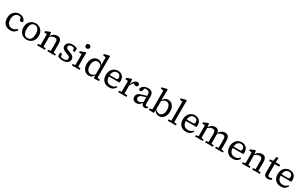

<svg xmlns="http://www.w3.org/2000/svg" viewBox="386 -2956 8198 5190"><g transform="rotate(30 4484.5 -361.5)"><path d="M281 13Q171 13 108.5 -54.5Q46 -122 46 -237Q46 -317 78.5 -376Q111 -435 165 -467Q219 -499 284 -499Q361 -499 411 -462.5Q461 -426 473 -375Q465 -331 424 -331Q398 -331 385.5 -345.5Q373 -360 367 -381L349 -442Q324 -449 292 -449Q225 -449 182 -396.5Q139 -344 139 -247Q139 -150 185.5 -102.5Q232 -55 301 -55Q347 -55 380.5 -72.5Q414 -90 444 -124L474 -97Q446 -49 402 -18Q358 13 281 13Z M793 13Q732 13 677.5 -16Q623 -45 589 -101.5Q555 -158 555 -241Q555 -324 589 -381.5Q623 -439 677.5 -469Q732 -499 793 -499Q854 -499 908.5 -469.5Q963 -440 997.5 -383Q1032 -326 1032 -243Q1032 -160 998 -103Q964 -46 909.5 -16.5Q855 13 793 13ZM793 -37Q860 -37 897 -88.5Q934 -140 934 -241Q934 -343 897 -395.5Q860 -448 793 -448Q726 -448 689.5 -395.5Q653 -343 653 -242Q653 -140 689.5 -88.5Q726 -37 793 -37Z M1119 0V-44L1197 -53Q1197 -91 1197.5 -134.5Q1198 -178 1198 -213V-264Q1198 -303 1197.5 -333Q1197 -363 1196 -394L1114 -400V-441L1247 -495L1271 -488L1282 -395H1285Q1317 -439 1365 -469Q1413 -499 1466 -499Q1535 -499 1569 -455.5Q1603 -412 1603 -319V-213Q1603 -177 1603.5 -134Q1604 -91 1604 -53L1679 -44V0H1438V-44L1514 -53Q1515 -91 1515 -134Q1515 -177 1515 -213V-306Q1515 -371 1495 -397Q1475 -423 1429 -423Q1394 -423 1359.5 -408Q1325 -393 1287 -364V-213Q1287 -178 1287 -134.5Q1287 -91 1288 -53L1361 -44V0Z M1920 13Q1873 13 1834 3Q1795 -7 1760 -23L1756 -141H1814L1834 -51Q1854 -44 1875.5 -39.5Q1897 -35 1922 -35Q1981 -35 2007.5 -58Q2034 -81 2034 -115Q2034 -147 2011 -166.5Q1988 -186 1938 -202L1901 -215Q1836 -237 1799 -270Q1762 -303 1762 -357Q1762 -416 1810.5 -457.5Q1859 -499 1946 -499Q1988 -499 2025 -488.5Q2062 -478 2093 -461L2090 -351H2034L2017 -436Q1983 -450 1945 -450Q1896 -450 1872 -430.5Q1848 -411 1848 -380Q1848 -348 1869 -330.5Q1890 -313 1942 -295L1969 -286Q2048 -259 2084 -223.5Q2120 -188 2120 -135Q2120 -74 2069 -30.5Q2018 13 1920 13Z M2203 0V-44L2281 -53Q2281 -91 2281.5 -134.5Q2282 -178 2282 -213V-263Q2282 -303 2281.5 -333Q2281 -363 2280 -394L2198 -400V-441L2349 -495L2373 -488L2371 -361V-213Q2371 -178 2371 -134.5Q2371 -91 2372 -53L2446 -44V0ZM2323 -595Q2295 -595 2275 -614Q2255 -633 2255 -661Q2255 -689 2275 -707.5Q2295 -726 2323 -726Q2351 -726 2370.5 -707.5Q2390 -689 2390 -661Q2390 -633 2370.5 -614Q2351 -595 2323 -595Z M2624 -242Q2624 -142 2663.5 -95.5Q2703 -49 2763 -49Q2799 -49 2827 -65Q2855 -81 2884 -114V-376Q2851 -409 2822.5 -423.5Q2794 -438 2762 -438Q2705 -438 2664.5 -391Q2624 -344 2624 -242ZM2895 8 2887 -83Q2862 -40 2827.5 -13.5Q2793 13 2736 13Q2675 13 2628.5 -18Q2582 -49 2555.5 -105.5Q2529 -162 2529 -239Q2529 -319 2557 -377.5Q2585 -436 2633 -467.5Q2681 -499 2742 -499Q2790 -499 2823 -477Q2856 -455 2887 -411H2888L2886 -645L2799 -659V-699L2952 -737L2975 -731L2972 -599V-56L3054 -43V0Z M3360 -449Q3309 -449 3269 -410.5Q3229 -372 3221 -285H3426Q3454 -290 3462 -303.5Q3470 -317 3470 -336Q3470 -392 3440.5 -420.5Q3411 -449 3360 -449ZM3364 13Q3254 13 3190.5 -54.5Q3127 -122 3127 -237Q3127 -314 3157.5 -373Q3188 -432 3241 -465.5Q3294 -499 3360 -499Q3418 -499 3462 -475.5Q3506 -452 3531 -408.5Q3556 -365 3556 -304Q3556 -265 3549 -240H3219Q3221 -150 3266 -102Q3311 -54 3386 -54Q3436 -54 3472 -71.5Q3508 -89 3536 -123L3564 -100Q3532 -50 3488 -18.5Q3444 13 3364 13Z M3650 0V-44L3726 -53Q3727 -91 3727 -134.5Q3727 -178 3727 -213V-264Q3727 -303 3727 -333Q3727 -363 3725 -394L3643 -400V-441L3778 -495L3801 -488L3812 -355L3816 -354V-352H3817Q3843 -419 3881 -458Q3919 -497 3965 -497Q3992 -497 4012 -484Q4032 -471 4039 -454Q4038 -422 4023 -401Q4008 -380 3976 -380Q3957 -380 3942 -387.5Q3927 -395 3913 -407L3904 -415Q3875 -393 3853.5 -363Q3832 -333 3816 -297V-213Q3816 -178 3816.5 -135Q3817 -92 3817 -54L3909 -44V0Z M4475 11Q4436 11 4410.5 -12Q4385 -35 4380 -78H4376Q4341 -37 4308.5 -11.5Q4276 14 4223 14Q4167 14 4126.5 -18.5Q4086 -51 4086 -115Q4086 -165 4120.5 -202.5Q4155 -240 4250 -267Q4282 -275 4314 -284.5Q4346 -294 4377 -302V-327Q4377 -398 4352.5 -423.5Q4328 -449 4276 -449Q4246 -449 4217 -442L4203 -379Q4193 -325 4149 -325Q4126 -325 4113.5 -337Q4101 -349 4099 -367Q4113 -427 4166.5 -463Q4220 -499 4301 -499Q4379 -499 4422 -459.5Q4465 -420 4465 -325V-106Q4465 -75 4475.5 -61.5Q4486 -48 4505 -48Q4518 -48 4527.5 -53Q4537 -58 4545 -65L4562 -35Q4530 11 4475 11ZM4177 -131Q4177 -93 4200 -73.5Q4223 -54 4260 -54Q4289 -54 4313 -68.5Q4337 -83 4377 -114V-262L4275 -229Q4233 -216 4212 -200Q4191 -184 4184 -166.5Q4177 -149 4177 -131Z M4606 0V-43L4684 -57Q4685 -94 4685 -136.5Q4685 -179 4685 -213V-645L4600 -659V-699L4751 -737L4774 -731L4771 -599L4769 -401Q4803 -448 4841 -473.5Q4879 -499 4931 -499Q4987 -499 5031.5 -469.5Q5076 -440 5102.5 -383.5Q5129 -327 5129 -247Q5129 -167 5101.5 -108.5Q5074 -50 5027 -18.5Q4980 13 4921 13Q4874 13 4838 -9Q4802 -31 4771 -78L4762 8ZM4903 -437Q4872 -437 4841.5 -421.5Q4811 -406 4773 -370V-111Q4835 -48 4899 -48Q4955 -48 4994.5 -95Q5034 -142 5034 -240Q5034 -338 4997 -387.5Q4960 -437 4903 -437Z M5198 0V-44L5279 -53Q5280 -94 5280 -133.5Q5280 -173 5280 -213V-645L5195 -659V-699L5348 -737L5371 -731L5368 -599V-213Q5368 -173 5368.5 -133.5Q5369 -94 5369 -53L5451 -44V0Z M5763 -449Q5712 -449 5672 -410.5Q5632 -372 5624 -285H5829Q5857 -290 5865 -303.5Q5873 -317 5873 -336Q5873 -392 5843.5 -420.5Q5814 -449 5763 -449ZM5767 13Q5657 13 5593.5 -54.5Q5530 -122 5530 -237Q5530 -314 5560.5 -373Q5591 -432 5644 -465.5Q5697 -499 5763 -499Q5821 -499 5865 -475.5Q5909 -452 5934 -408.5Q5959 -365 5959 -304Q5959 -265 5952 -240H5622Q5624 -150 5669 -102Q5714 -54 5789 -54Q5839 -54 5875 -71.5Q5911 -89 5939 -123L5967 -100Q5935 -50 5891 -18.5Q5847 13 5767 13Z M6050 0V-44L6128 -53Q6128 -91 6128.5 -134.5Q6129 -178 6129 -213V-264Q6129 -303 6128.5 -333Q6128 -363 6127 -394L6045 -400V-441L6178 -495L6202 -488L6213 -393H6214Q6246 -437 6293 -468Q6340 -499 6393 -499Q6500 -499 6523 -391Q6558 -441 6604 -470Q6650 -499 6705 -499Q6771 -499 6806 -457Q6841 -415 6841 -326V-213Q6841 -177 6841.5 -134Q6842 -91 6842 -53L6917 -44V0H6676V-44L6752 -53Q6752 -91 6752.5 -134Q6753 -177 6753 -213V-307Q6753 -373 6732.5 -398Q6712 -423 6668 -423Q6603 -423 6527 -362Q6528 -352 6528.5 -341Q6529 -330 6529 -319V-213Q6529 -177 6529.5 -134Q6530 -91 6530 -53L6605 -44V0H6364V-44L6440 -53Q6440 -91 6440.5 -134Q6441 -177 6441 -213V-306Q6441 -371 6421.5 -397Q6402 -423 6357 -423Q6322 -423 6288.5 -408Q6255 -393 6218 -364V-213Q6218 -178 6218 -134.5Q6218 -91 6219 -53L6292 -44V0Z M7225 -449Q7174 -449 7134 -410.5Q7094 -372 7086 -285H7291Q7319 -290 7327 -303.5Q7335 -317 7335 -336Q7335 -392 7305.5 -420.5Q7276 -449 7225 -449ZM7229 13Q7119 13 7055.5 -54.5Q6992 -122 6992 -237Q6992 -314 7022.5 -373Q7053 -432 7106 -465.5Q7159 -499 7225 -499Q7283 -499 7327 -475.5Q7371 -452 7396 -408.5Q7421 -365 7421 -304Q7421 -265 7414 -240H7084Q7086 -150 7131 -102Q7176 -54 7251 -54Q7301 -54 7337 -71.5Q7373 -89 7401 -123L7429 -100Q7397 -50 7353 -18.5Q7309 13 7229 13Z M7512 0V-44L7590 -53Q7590 -91 7590.5 -134.5Q7591 -178 7591 -213V-264Q7591 -303 7590.5 -333Q7590 -363 7589 -394L7507 -400V-441L7640 -495L7664 -488L7675 -395H7678Q7710 -439 7758 -469Q7806 -499 7859 -499Q7928 -499 7962 -455.5Q7996 -412 7996 -319V-213Q7996 -177 7996.5 -134Q7997 -91 7997 -53L8072 -44V0H7831V-44L7907 -53Q7908 -91 7908 -134Q7908 -177 7908 -213V-306Q7908 -371 7888 -397Q7868 -423 7822 -423Q7787 -423 7752.5 -408Q7718 -393 7680 -364V-213Q7680 -178 7680 -134.5Q7680 -91 7681 -53L7754 -44V0Z M8319 11Q8264 11 8231 -18.5Q8198 -48 8198 -111V-430H8112V-476L8206 -487L8233 -623H8294L8286 -486H8426V-430H8287V-121Q8287 -82 8303 -64.5Q8319 -47 8347 -47Q8365 -47 8381 -53.5Q8397 -60 8413 -70L8436 -36Q8420 -16 8389.5 -2.5Q8359 11 8319 11Z M8723 -449Q8672 -449 8632 -410.5Q8592 -372 8584 -285H8789Q8817 -290 8825 -303.5Q8833 -317 8833 -336Q8833 -392 8803.5 -420.5Q8774 -449 8723 -449ZM8727 13Q8617 13 8553.5 -54.5Q8490 -122 8490 -237Q8490 -314 8520.5 -373Q8551 -432 8604 -465.5Q8657 -499 8723 -499Q8781 -499 8825 -475.5Q8869 -452 8894 -408.5Q8919 -365 8919 -304Q8919 -265 8912 -240H8582Q8584 -150 8629 -102Q8674 -54 8749 -54Q8799 -54 8835 -71.5Q8871 -89 8899 -123L8927 -100Q8895 -50 8851 -18.5Q8807 13 8727 13Z"/></g></svg>

Font: Source Serif 4 SmText
Style: Regular
Weight: 400
Designer: Frank Grießhammer
Foundry: Adobe
Version: Version 4.005;hotconv 1.1.0;makeotfexe 2.6.0